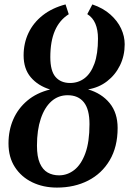

<svg xmlns="http://www.w3.org/2000/svg" viewBox="-20 -839 586 870"><path d="M238 11Q176 11 126.2 -13Q76.5 -37 47.5 -81.8Q18.5 -126.5 18.5 -189Q18.5 -248.5 40.2 -298.2Q62 -348 104 -383.2Q146 -418.5 207 -433.5Q152 -450.5 119.5 -488.8Q87 -527 87 -588Q87 -643 109 -689.5Q131 -736 173.5 -769.5Q216 -803 277 -819L291.5 -774.5Q249.5 -748 228.8 -700Q208 -652 208 -580Q208 -517.5 231.8 -490.2Q255.5 -463 297.5 -463Q335 -463 363.2 -484.5Q391.5 -506 407.8 -550.5Q424 -595 424 -664Q424 -703.5 412.2 -731.5Q400.5 -759.5 375.5 -775L398.5 -819Q447 -802.5 479.8 -773.5Q512.5 -744.5 528.8 -709.5Q545 -674.5 545 -638.5Q545 -586.5 523.8 -543Q502.5 -499.5 465.2 -470.8Q428 -442 379 -434Q440.5 -416 476.8 -371.8Q513 -327.5 513 -259Q513 -173.5 477.2 -113Q441.5 -52.5 379.5 -20.8Q317.5 11 238 11ZM247.5 -44.5Q285.5 -44.5 316.8 -69Q348 -93.5 366.8 -144.8Q385.5 -196 385.5 -276.5Q385.5 -343.5 360 -375.5Q334.5 -407.5 286.5 -407.5Q244 -407.5 213 -380Q182 -352.5 164.8 -301.2Q147.5 -250 147.5 -179Q147.5 -129 160.5 -99.5Q173.5 -70 196 -57.2Q218.5 -44.5 247.5 -44.5Z"/></svg>

Font: Merriweather 36pt SemiBold
Style: Italic
Weight: 600
Italic angle: -7.8°
Version: Version 2.101